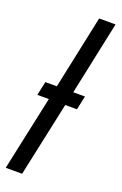

<svg xmlns="http://www.w3.org/2000/svg" viewBox="-148 -804 536 847"><g transform="rotate(20 119.5 -380.0)"><path d="M77 0 152 -350H207L221 -415H166L239 -760H162L89 -415H35L21 -350H75L0 0Z"/></g></svg>

Font: Noto Sans Display Condensed
Style: Italic
Weight: 400
Width: 3
Designer: Monotype Design team
Foundry: Monotype Imaging Inc.
Version: 1.000